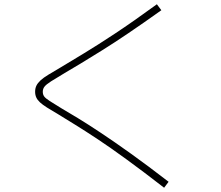

<svg xmlns="http://www.w3.org/2000/svg" viewBox="-20 -801 1040 902"><path d="M751 81Q653 5 575.5 -51.5Q498 -108 437.5 -148Q377 -188 331.5 -216Q286 -244 252 -265Q221 -283 200.5 -296Q180 -309 168 -320Q156 -331 150.5 -343Q145 -355 145 -370Q145 -386 151 -398.5Q157 -411 170.5 -423.5Q184 -436 208 -450.5Q232 -465 266 -485Q309 -511 372 -549Q435 -587 520.5 -643.5Q606 -700 717 -781L738 -753Q654 -693 584.5 -646Q515 -599 458 -563.5Q401 -528 358 -502Q315 -476 284 -458Q242 -433 220 -419Q198 -405 189.5 -394.5Q181 -384 181 -370Q181 -357 187.5 -348Q194 -339 213.5 -326.5Q233 -314 269 -292Q300 -274 346 -246Q392 -218 454.5 -176.5Q517 -135 596 -78.5Q675 -22 772 53Z"/></svg>

Font: M PLUS 1 Code ExtraLight
Style: Regular
Weight: 250
Designer: Coji Morishita
Foundry: UNDERFOREST DESIGN
Version: Version 1.002